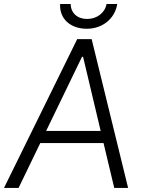

<svg xmlns="http://www.w3.org/2000/svg" viewBox="-45 -919 689 939"><path d="M-25.4 0H45.9L151.9 -219.2H461.4L513.7 0H581.5L403.3 -727.5H332.5ZM180.7 -278.8 356 -641.1H361.3L447.3 -278.8ZM249 -899.4C245.1 -828.1 298.3 -778.3 379.9 -778.3C456.1 -778.3 517.6 -828.1 528.3 -899.4H476.1C468.3 -856.4 429.2 -826.2 380.9 -826.2C333 -826.2 300.8 -856.4 300.8 -899.4Z"/></svg>

Font: Guggenheim Sans Display Light
Style: Italic
Weight: 300
Italic angle: -7°
Designer: Modified by Tom Baber under direction of Pentagram Design 2023
Foundry: rsms
Version: Version 1.001;Glyphs 3.1.2 (3151)